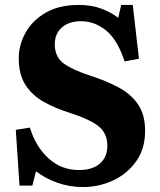

<svg xmlns="http://www.w3.org/2000/svg" viewBox="-20 -744 648 778"><path d="M316 14Q262 14 212.5 -3.5Q163 -21 126 -50L111 8H59L44 -218L101 -227Q125 -149 177 -102Q229 -55 299 -55Q355 -55 385 -81.5Q415 -108 415 -153Q415 -205 378 -233.5Q341 -262 262 -287Q204 -305 157 -331.5Q110 -358 83 -400Q56 -442 56 -508Q56 -562 83.5 -611.5Q111 -661 165 -692.5Q219 -724 299 -724Q349 -724 388 -710Q427 -696 459 -672L471 -724H518L543 -506L485 -495Q456 -583 410 -620.5Q364 -658 308 -658Q260 -658 231 -633Q202 -608 202 -564Q202 -512 240 -485.5Q278 -459 347 -437Q412 -416 462 -389Q512 -362 540 -320Q568 -278 568 -214Q568 -141 531.5 -90Q495 -39 437.5 -12.5Q380 14 316 14Z"/></svg>

Font: Literata 36pt
Style: Bold
Weight: 700
Designer: Latin by Veronika Burian and Jose Scaglione. Greek by Irene Vlachou. Cyrillic by Vera Evstafieva.
Foundry: TypeTogether
Version: Version 3.002